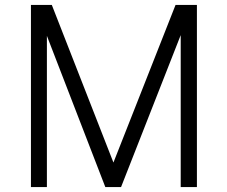

<svg xmlns="http://www.w3.org/2000/svg" viewBox="-20 -762 926 782"><path d="M106 0H171V-616L409 0H473L716 -619V0H782V-742H695L442 -100L191 -742H106Z"/></svg>

Font: 18Franklin Light
Style: Regular
Weight: 300
Designer: Pablo Impallari, Rodrigo Fuenzalida (Modified by Dan O. Williams)
Version: Version 0.025;PS 000.025;hotconv 1.0.88;makeotf.lib2.5.64775